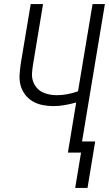

<svg xmlns="http://www.w3.org/2000/svg" viewBox="-20 -755 540 950"><path d="M352 175 381 0H316L357 -248Q329 -240 300.5 -235Q272 -230 244 -230Q216 -230 189.5 -235.5Q163 -241 141 -254Q119 -267 103.5 -288Q88 -309 81.5 -334Q75 -359 77 -387Q79 -415 83 -442L132 -735H193L143 -433Q140 -414 138.5 -394Q137 -374 142.5 -356Q148 -338 159.5 -323.5Q171 -309 187 -300.5Q203 -292 222 -288Q241 -284 261 -284Q287 -284 313.5 -289Q340 -294 366 -303L438 -735H499L386 -55H451L413 175Z"/></svg>

Font: Iosevka SS04 Light Oblique
Style: Regular
Weight: 300
Italic angle: -9°
Monospace: yes
Designer: Belleve Invis
Foundry: Belleve Invis
Version: Version 19.0.0; ttfautohint (v1.8.4)